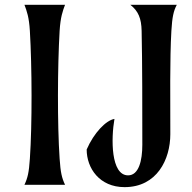

<svg xmlns="http://www.w3.org/2000/svg" viewBox="-20 -767 798 797"><path d="M227.5 -638.7C231 -695.8 240.2 -721.2 250 -747.1H81.5C91.3 -721.2 100.6 -695.8 104 -638.7C112.8 -490.7 113.8 -251 104 -108.4C100.1 -51.3 95.2 -29.3 81.5 0H250C236.3 -29.3 231.4 -51.3 227.5 -108.4C217.8 -251 218.8 -490.7 227.5 -638.7ZM687 -210C687 -347.7 684.6 -522.5 691.4 -638.7C694.8 -695.8 700.2 -721.2 713.9 -747.1H521C554.2 -721.2 566.9 -690.4 567.9 -638.7C570.8 -509.3 570.8 -308.6 570.8 -166C570.8 -100.6 556.2 -39.1 511.7 -39.1C439.5 -39.1 440.9 -192.4 455.1 -273.4C419.9 -267.6 369.6 -215.3 339.8 -146.5C339.8 -68.8 393.1 9.8 497.1 9.8C631.3 9.8 687 -105 687 -210Z"/></svg>

Font: Amarante
Style: Regular
Weight: 400
Designer: Karolina Lach
Foundry: Sorkin Type Co.
Version: Version 1.001